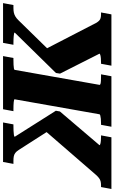

<svg xmlns="http://www.w3.org/2000/svg" viewBox="187 -984 750 1258"><g transform="rotate(-90 562.0 -355.0)"><path d="M360.6 0 373.2 -68H383.2Q399.4 -68 412.9 -69.3Q426.4 -70.6 433.8 -72.8Q441.2 -75 442.2 -78L540.4 -634Q541.4 -638.2 522.1 -640.1Q502.8 -642 472.6 -642H462.6L475.2 -710H823.6L811 -642H800.6Q782 -642 766.7 -641.3Q751.4 -640.6 742.8 -638.9Q734.2 -637.2 733.2 -634L635 -78Q634.4 -73.8 641.6 -71.6Q648.8 -69.4 662.6 -68.7Q676.4 -68 693.2 -68H704L691.4 0ZM760.6 0 773.2 -68H781Q794 -68 807.3 -69Q820.6 -70 829.7 -72.5Q838.8 -75 839.4 -78L708.6 -336.8L712.8 -363.4L977.4 -633.2Q978 -636.2 971.6 -637.7Q965.2 -639.2 954.6 -640.1Q944 -641 932 -641.5Q920 -642 907.8 -642H897.6L910.2 -710H1170.6L1158 -642H1139Q1122.2 -642 1109.2 -639.4Q1096.2 -636.8 1083.7 -629.6Q1071.2 -622.4 1056.8 -607.6L807.8 -353L859.4 -451.4L1040.4 -101Q1047.8 -88.2 1055 -81Q1062.2 -73.8 1072.5 -70.9Q1082.8 -68 1097.6 -68H1109.4L1096.8 0ZM291.4 0H-47.2L-34.6 -68H-23.6Q-7.8 -68 3.2 -70.9Q14.2 -73.8 24.2 -81.3Q34.2 -88.8 45.6 -101.6L348.6 -451.4L369.8 -355.4L208.4 -607.6Q199 -622 189.3 -629.5Q179.6 -637 167.2 -639.5Q154.8 -642 137.4 -642H117.2L129.8 -710H388.6L376 -642H365.8Q350.2 -642 333.9 -641.3Q317.6 -640.6 306.7 -638.9Q295.8 -637.2 295 -633.2L465.4 -364L460.6 -337.4L239.6 -78Q239.6 -75 248.4 -72.5Q257.2 -70 270.4 -69Q283.6 -68 296.2 -68H304Z"/></g></svg>

Font: Roboto Serif 20pt
Style: Italic
Weight: 400
Italic angle: -10°
Designer: Greg Gazdowicz
Foundry: Commercial Type
Version: Version 1.008